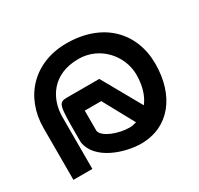

<svg xmlns="http://www.w3.org/2000/svg" viewBox="-119 -657 847 817"><g transform="rotate(-30 304.5 -248.5)"><path d="M340 -312H184C138 -312 137 -304 137 -142V-120V-119C150 -23 283 16 357 16C495 16 579 -93 579 -249C579 -403 472 -513 294 -513C135 -513 30 -403 30 -249V5H123V-249C123 -341 178 -430 305 -430C412 -430 486 -340 486 -249C486 -194 472 -151 448 -120ZM383 -74C374 -71 360 -68 349 -68C294 -68 224 -95 219 -127V-226H300Z"/></g></svg>

Font: Charger
Style: Bd
Weight: 400
Designer: Jasper
Foundry: Cannot Into Space Fonts
Version: Version 0.98